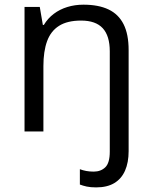

<svg xmlns="http://www.w3.org/2000/svg" viewBox="-20 -565 653 825"><path d="M393.1 240.2Q369.1 240.2 352.5 236.6Q335.9 232.9 323.2 228V162.1Q336.4 167 350.8 169.7Q365.2 172.4 382.8 172.4Q413.1 172.4 432.4 153.8Q451.7 135.3 451.7 86.4V-344.2Q451.7 -411.1 421.4 -443.8Q391.1 -476.6 328.6 -476.6Q269.5 -476.6 233.9 -454.1Q198.2 -431.6 182.4 -388.2Q166.5 -344.7 166.5 -281.2V0H85.4V-535.2H150.9L164.1 -458H168.5Q185.5 -486.3 211.2 -505.6Q236.8 -524.9 269.3 -534.9Q301.8 -544.9 338.4 -544.9Q403.3 -544.9 446.3 -524.4Q489.3 -503.9 511 -460.9Q532.7 -418 532.7 -349.6V84.5Q532.7 133.3 517.3 168.2Q502 203.1 471.2 221.7Q440.4 240.2 393.1 240.2Z"/></svg>

Font: Wonky
Style: Regular
Weight: 400
Designer: Monotype Design Team
Foundry: Monotype Imaging Inc.
Version: Version 3.000